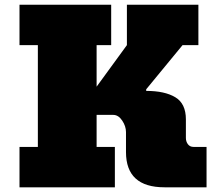

<svg xmlns="http://www.w3.org/2000/svg" viewBox="-20 -797 926 817"><path d="M468.8 0H63V-171.9H141.1V-605H63V-776.9H453.1V-605H391.1V-428.2L520 -605V-776.9H824.2V-605H756.8L602.1 -417V-410.2Q681.2 -410.2 726.1 -383.1Q771 -356 771 -289.1V-210Q771 -194.8 779.5 -183.3Q788.1 -171.9 803.2 -171.9H858.9V0H680.2Q516.1 0 516.1 -149.9V-234.9Q516.1 -259.8 500 -283.9Q483.9 -308.1 461.9 -308.1H391.1V-171.9H468.8Z"/></svg>

Font: Angkor
Style: Regular
Weight: 400
Designer: Danh Hong
Foundry: Danh Hong
Version: Version 8.000; ttfautohint (v1.8.3)